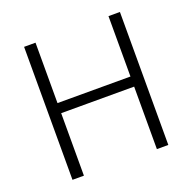

<svg xmlns="http://www.w3.org/2000/svg" viewBox="-124 -822 949 947"><g transform="rotate(-20 350.5 -349.0)"><path d="M542 -328H159V0H99V-698H159V-381H542V-698H602V0H542Z"/></g></svg>

Font: Plexus Sans Light
Style: Regular
Weight: 300
Version: Version 2.001;PS 002.001;hotconv 1.0.70;makeotf.lib2.5.58329